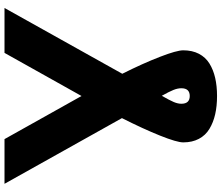

<svg xmlns="http://www.w3.org/2000/svg" viewBox="-84 -666 964 835"><g transform="rotate(-90 397.5 -249.0)"><path d="M300.8 -200.2 15.1 -710.9H209.5L397 -376L584.5 -710.9H779.8L493.7 -198.7Q538.6 -109.4 567.1 -35.6Q595.7 38.1 595.7 66.4Q595.7 105.5 580.6 134.5Q565.4 163.6 538.1 180.4Q510.7 197.3 475.6 205.3Q440.4 213.4 397 213.4Q353 213.4 317.6 205.3Q282.2 197.3 254.2 180.4Q226.1 163.6 210.7 134.5Q195.3 105.5 195.3 66.4Q195.3 39.1 224.6 -34.2Q253.9 -107.4 300.8 -200.2ZM363.3 58.1Q363.3 94.7 397 94.7Q430.7 94.7 430.7 58.1Q430.7 42 423.3 23.7Q416 5.4 397.9 -26.9Q378.4 7.3 370.8 25.1Q363.3 43 363.3 58.1Z"/></g></svg>

Font: Bert Sans Black
Style: Regular
Weight: 900
Designer: Christian Robertson, Adam Twardoch, & Cristiano Sobral
Foundry: Google
Version: Version 12.135;January 10, 2020;FontCreator 12.0.0.2547 64-b